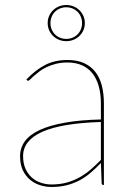

<svg xmlns="http://www.w3.org/2000/svg" viewBox="-20 -737 509 765"><path d="M392 0Q385 0 385 -8L382 -87.5Q361 -65.5 340 -47.8Q319 -30 295.5 -17.8Q272 -5.5 245 1.2Q218 8 185 8Q163 8 140.8 1.2Q118.5 -5.5 100.5 -20.2Q82.5 -35 71.2 -58.2Q60 -81.5 60 -115Q60 -148 79.2 -174.2Q98.5 -200.5 138.2 -219Q178 -237.5 238.5 -248.2Q299 -259 382 -261V-324Q382 -362.5 373.5 -393Q365 -423.5 348.5 -444.5Q332 -465.5 307 -476.8Q282 -488 249 -488Q223 -488 202 -482.5Q181 -477 164.5 -469Q148 -461 135.8 -451.5Q123.5 -442 114.5 -434Q105.5 -426 100 -420.5Q94.5 -415 92 -415Q90 -415 87 -418L85 -420Q121 -458 159.5 -478Q198 -498 249 -498Q286.5 -498 313.8 -486Q341 -474 359 -451.5Q377 -429 385.5 -396.8Q394 -364.5 394 -324V0ZM185 -2Q219.5 -2 247.5 -10Q275.5 -18 299 -31.5Q322.5 -45 342.8 -62.8Q363 -80.5 382 -100V-251Q224.5 -246 148.2 -211.8Q72 -177.5 72 -115Q72 -85.5 81.8 -64.2Q91.5 -43 107.2 -29.2Q123 -15.5 143.2 -8.8Q163.5 -2 185 -2ZM170 -645Q170 -660.5 175.8 -673.5Q181.5 -686.5 191.5 -696.2Q201.5 -706 215 -711.5Q228.5 -717 244 -717Q259.5 -717 273 -711.5Q286.5 -706 296.5 -696.2Q306.5 -686.5 312.2 -673.5Q318 -660.5 318 -645Q318 -629.5 312.2 -616.5Q306.5 -603.5 296.5 -593.8Q286.5 -584 273 -578.5Q259.5 -573 244 -573Q228.5 -573 215 -578.5Q201.5 -584 191.5 -593.8Q181.5 -603.5 175.8 -616.5Q170 -629.5 170 -645ZM181 -645Q181 -631.5 185.8 -620Q190.5 -608.5 199 -600Q207.5 -591.5 219 -586.8Q230.5 -582 244 -582Q257.5 -582 269 -586.8Q280.5 -591.5 289 -600Q297.5 -608.5 302.2 -620Q307 -631.5 307 -645Q307 -658.5 302.2 -670Q297.5 -681.5 289 -690Q280.5 -698.5 269 -703.2Q257.5 -708 244 -708Q230.5 -708 219 -703.2Q207.5 -698.5 199 -690Q190.5 -681.5 185.8 -670Q181 -658.5 181 -645Z"/></svg>

Font: Lato Hairline
Style: Regular
Weight: 250
Designer: Lukasz Dziedzic
Foundry: Lukasz Dziedzic
Version: Version 1.104; Western+Polish opensource